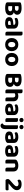

<svg xmlns="http://www.w3.org/2000/svg" viewBox="3238 -3976 933 7450"><g transform="rotate(90 3705.0 -251.5)"><path d="M389 -364V-256H166V-364ZM314 -256 326 -339Q409 -339 464 -319Q519 -299 546.5 -263Q574 -227 574 -176Q574 -79 502 -32Q430 15 297 15Q273 15 242.5 13Q212 11 180.5 6Q149 1 123 -8Q71 -27 71 -75V-553Q71 -572 82 -583Q93 -594 111 -600Q145 -612 193.5 -617Q242 -622 293 -622Q417 -622 484.5 -579Q552 -536 552 -449Q552 -401 524 -367Q496 -333 442.5 -315Q389 -297 313 -297L306 -364Q354 -364 377 -383Q400 -402 400 -437Q400 -470 373.5 -488Q347 -506 294 -506Q275 -506 254 -504.5Q233 -503 219 -500V-111Q236 -107 260.5 -105Q285 -103 307 -103Q357 -103 387.5 -122.5Q418 -142 418 -182Q418 -220 392 -238Q366 -256 314 -256Z M869 -95Q892 -95 914.5 -99.5Q937 -104 947 -110V-206L863 -198Q829 -196 809 -184Q789 -172 789 -148Q789 -124 808 -109.5Q827 -95 869 -95ZM863 -495Q967 -495 1029 -451.5Q1091 -408 1091 -317V-90Q1091 -65 1078 -49.5Q1065 -34 1045 -23Q1015 -5 970.5 5.5Q926 16 869 16Q767 16 706.5 -24Q646 -64 646 -143Q646 -211 688 -247.5Q730 -284 813 -292L946 -306V-318Q946 -352 919.5 -367Q893 -382 844 -382Q806 -382 769.5 -373Q733 -364 704 -352Q692 -360 683.5 -376.5Q675 -393 675 -411Q675 -453 721 -472Q750 -484 788.5 -489.5Q827 -495 863 -495Z M1210 -264 1359 -261V-1Q1349 2 1331 4.5Q1313 7 1292 7Q1250 7 1230 -8Q1210 -23 1210 -62ZM1359 -184 1210 -187V-651Q1220 -654 1238 -657Q1256 -660 1277 -660Q1320 -660 1339.5 -645Q1359 -630 1359 -590Z M1965 -240Q1965 -162 1933.5 -104.5Q1902 -47 1845 -16Q1788 15 1711 15Q1635 15 1577.5 -15.5Q1520 -46 1488.5 -103.5Q1457 -161 1457 -240Q1457 -319 1489 -375.5Q1521 -432 1578.5 -463.5Q1636 -495 1711 -495Q1787 -495 1844 -463.5Q1901 -432 1933 -374.5Q1965 -317 1965 -240ZM1711 -378Q1664 -378 1636.5 -342Q1609 -306 1609 -240Q1609 -173 1636 -137.5Q1663 -102 1711 -102Q1759 -102 1786 -138Q1813 -174 1813 -240Q1813 -305 1786 -341.5Q1759 -378 1711 -378Z M2543 -240Q2543 -162 2511.5 -104.5Q2480 -47 2423 -16Q2366 15 2289 15Q2213 15 2155.5 -15.5Q2098 -46 2066.5 -103.5Q2035 -161 2035 -240Q2035 -319 2067 -375.5Q2099 -432 2156.5 -463.5Q2214 -495 2289 -495Q2365 -495 2422 -463.5Q2479 -432 2511 -374.5Q2543 -317 2543 -240ZM2289 -378Q2242 -378 2214.5 -342Q2187 -306 2187 -240Q2187 -173 2214 -137.5Q2241 -102 2289 -102Q2337 -102 2364 -138Q2391 -174 2391 -240Q2391 -305 2364 -341.5Q2337 -378 2289 -378Z M3167 -364V-256H2944V-364ZM3092 -256 3104 -339Q3187 -339 3242 -319Q3297 -299 3324.5 -263Q3352 -227 3352 -176Q3352 -79 3280 -32Q3208 15 3075 15Q3051 15 3020.5 13Q2990 11 2958.5 6Q2927 1 2901 -8Q2849 -27 2849 -75V-553Q2849 -572 2860 -583Q2871 -594 2889 -600Q2923 -612 2971.5 -617Q3020 -622 3071 -622Q3195 -622 3262.5 -579Q3330 -536 3330 -449Q3330 -401 3302 -367Q3274 -333 3220.5 -315Q3167 -297 3091 -297L3084 -364Q3132 -364 3155 -383Q3178 -402 3178 -437Q3178 -470 3151.5 -488Q3125 -506 3072 -506Q3053 -506 3032 -504.5Q3011 -503 2997 -500V-111Q3014 -107 3038.5 -105Q3063 -103 3085 -103Q3135 -103 3165.5 -122.5Q3196 -142 3196 -182Q3196 -220 3170 -238Q3144 -256 3092 -256Z M3911 -204H3762V-293Q3762 -339 3738.5 -358.5Q3715 -378 3679 -378Q3647 -378 3621.5 -366Q3596 -354 3578 -339L3574 -459Q3597 -472 3631 -483.5Q3665 -495 3706 -495Q3801 -495 3856 -446.5Q3911 -398 3911 -301ZM3452 -264H3600V-1Q3590 2 3572 4.5Q3554 7 3533 7Q3491 7 3471.5 -8Q3452 -23 3452 -62ZM3762 -264H3911V-1Q3901 2 3883 4.5Q3865 7 3844 7Q3801 7 3781.5 -8Q3762 -23 3762 -62ZM3600 -187H3452V-651Q3461 -654 3479 -657Q3497 -660 3518 -660Q3561 -660 3580.5 -645Q3600 -630 3600 -590Z M4224 -95Q4247 -95 4269.5 -99.5Q4292 -104 4302 -110V-206L4218 -198Q4184 -196 4164 -184Q4144 -172 4144 -148Q4144 -124 4163 -109.5Q4182 -95 4224 -95ZM4218 -495Q4322 -495 4384 -451.5Q4446 -408 4446 -317V-90Q4446 -65 4433 -49.5Q4420 -34 4400 -23Q4370 -5 4325.5 5.5Q4281 16 4224 16Q4122 16 4061.5 -24Q4001 -64 4001 -143Q4001 -211 4043 -247.5Q4085 -284 4168 -292L4301 -306V-318Q4301 -352 4274.5 -367Q4248 -382 4199 -382Q4161 -382 4124.5 -373Q4088 -364 4059 -352Q4047 -360 4038.5 -376.5Q4030 -393 4030 -411Q4030 -453 4076 -472Q4105 -484 4143.5 -489.5Q4182 -495 4218 -495Z M4555 -618Q4555 -652 4578.5 -675Q4602 -698 4638 -698Q4675 -698 4698 -675Q4721 -652 4721 -618Q4721 -585 4698 -561Q4675 -537 4638 -537Q4602 -537 4578.5 -561Q4555 -585 4555 -618ZM4564 -264H4712V-1Q4703 2 4685 4.5Q4667 7 4646 7Q4603 7 4583.5 -8Q4564 -23 4564 -62ZM4712 -187H4564V-474Q4573 -477 4591.5 -480Q4610 -483 4631 -483Q4674 -483 4693 -468.5Q4712 -454 4712 -413Z M4770 113Q4794 101 4809.5 86.5Q4825 72 4832.5 52Q4840 32 4840 2V-249H4989V18Q4989 81 4969 120Q4949 159 4918.5 177Q4888 195 4853 195Q4815 195 4793 171.5Q4771 148 4770 113ZM4828 -618Q4828 -652 4851 -675Q4874 -698 4911 -698Q4947 -698 4970.5 -675Q4994 -652 4994 -618Q4994 -585 4970.5 -561Q4947 -537 4911 -537Q4874 -537 4851 -561Q4828 -585 4828 -618ZM4989 -184 4840 -187V-474Q4850 -477 4868 -480Q4886 -483 4907 -483Q4950 -483 4969.5 -468.5Q4989 -454 4989 -413Z M5305 -95Q5328 -95 5350.5 -99.5Q5373 -104 5383 -110V-206L5299 -198Q5265 -196 5245 -184Q5225 -172 5225 -148Q5225 -124 5244 -109.5Q5263 -95 5305 -95ZM5299 -495Q5403 -495 5465 -451.5Q5527 -408 5527 -317V-90Q5527 -65 5514 -49.5Q5501 -34 5481 -23Q5451 -5 5406.5 5.5Q5362 16 5305 16Q5203 16 5142.5 -24Q5082 -64 5082 -143Q5082 -211 5124 -247.5Q5166 -284 5249 -292L5382 -306V-318Q5382 -352 5355.5 -367Q5329 -382 5280 -382Q5242 -382 5205.5 -373Q5169 -364 5140 -352Q5128 -360 5119.5 -376.5Q5111 -393 5111 -411Q5111 -453 5157 -472Q5186 -484 5224.5 -489.5Q5263 -495 5299 -495Z M5838 -95Q5861 -95 5883.5 -99.5Q5906 -104 5916 -110V-206L5832 -198Q5798 -196 5778 -184Q5758 -172 5758 -148Q5758 -124 5777 -109.5Q5796 -95 5838 -95ZM5832 -495Q5936 -495 5998 -451.5Q6060 -408 6060 -317V-90Q6060 -65 6047 -49.5Q6034 -34 6014 -23Q5984 -5 5939.5 5.5Q5895 16 5838 16Q5736 16 5675.5 -24Q5615 -64 5615 -143Q5615 -211 5657 -247.5Q5699 -284 5782 -292L5915 -306V-318Q5915 -352 5888.5 -367Q5862 -382 5813 -382Q5775 -382 5738.5 -373Q5702 -364 5673 -352Q5661 -360 5652.5 -376.5Q5644 -393 5644 -411Q5644 -453 5690 -472Q5719 -484 5757.5 -489.5Q5796 -495 5832 -495Z M6633 -311V-217H6484V-306Q6484 -343 6462.5 -360.5Q6441 -378 6406 -378Q6381 -378 6360 -371.5Q6339 -365 6322 -356V-217H6174V-373Q6174 -398 6184.5 -414.5Q6195 -431 6215 -444Q6247 -466 6297 -480.5Q6347 -495 6407 -495Q6515 -495 6574 -447.5Q6633 -400 6633 -311ZM6174 -263H6322V-1Q6312 2 6294 4.5Q6276 7 6255 7Q6213 7 6193.5 -8Q6174 -23 6174 -62ZM6484 -263H6633V-1Q6623 2 6605 4.5Q6587 7 6566 7Q6524 7 6504 -8Q6484 -23 6484 -62Z M6950 -526Q6950 -557 6973 -578.5Q6996 -600 7036 -611Q7076 -622 7129 -622Q7204 -622 7255.5 -598.5Q7307 -575 7333.5 -533.5Q7360 -492 7360 -439Q7360 -386 7330 -335.5Q7300 -285 7237 -232L7098 -116H7352Q7357 -108 7362 -92.5Q7367 -77 7367 -59Q7367 -28 7353 -14Q7339 0 7316 0H6967Q6948 -13 6937.5 -34Q6927 -55 6927 -81Q6927 -111 6939.5 -131.5Q6952 -152 6967 -166L7115 -297Q7169 -344 7189 -374Q7209 -404 7209 -431Q7209 -464 7184.5 -483.5Q7160 -503 7114 -503Q7073 -503 7040.5 -489.5Q7008 -476 6987 -462Q6972 -472 6961 -488Q6950 -504 6950 -526Z"/></g></svg>

Font: Baloo Bhaijaan 2
Style: Bold
Weight: 700
Designer: Sanskriti Dholi, Noopur Datye and Ek Type
Foundry: Ek Type
Version: Version 1.701